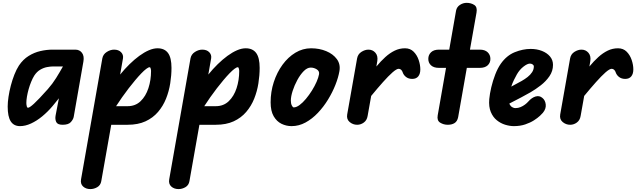

<svg xmlns="http://www.w3.org/2000/svg" viewBox="-20 -876 4480 1348"><path d="M120.5 9.5Q77 9.5 55.5 -23.8Q34 -57 34 -128Q34 -158.5 39.8 -196.8Q45.5 -235 56 -275.2Q66.5 -315.5 81 -352.2Q95.5 -389 113 -416Q142 -459 181 -483.2Q220 -507.5 263.5 -517.5Q307 -527.5 348.5 -527.5H508.5Q539 -527.5 555.8 -504.8Q572.5 -482 565.5 -443.5L497.5 -55.5Q494.5 -38.5 477.8 -19.2Q461 0 419.5 0Q383.5 0 374.5 -20Q365.5 -40 370.5 -66L393.5 -186Q390 -181.5 380.5 -169.8Q371 -158 361.5 -146.5Q352 -135 348 -130Q315 -91 276.5 -59.2Q238 -27.5 198 -9Q158 9.5 120.5 9.5ZM165 -152.5Q165 -148.5 165.8 -140.5Q166.5 -132.5 169 -126Q171.5 -119.5 176.5 -119.5Q187.5 -119.5 218.5 -147.8Q249.5 -176 315.5 -250Q349 -288 374 -328.2Q399 -368.5 422 -409.5H354Q333.5 -409.5 309.2 -404.8Q285 -400 261.8 -386.2Q238.5 -372.5 220.5 -345Q209 -326.5 198.8 -301.5Q188.5 -276.5 181 -249.8Q173.5 -223 169.2 -197.8Q165 -172.5 165 -152.5Z M614.5 451.5Q583 451.5 563.2 433.2Q543.5 415 549 383L698.5 -466.5Q704 -495 729.5 -511.2Q755 -527.5 781 -527.5Q812.5 -527.5 830 -509.5Q847.5 -491.5 843.5 -466.5L823.5 -352.5Q855 -391.5 889.2 -425Q923.5 -458.5 958 -483.8Q992.5 -509 1025 -523Q1057.5 -537 1086 -537Q1135 -537 1159.5 -504Q1184 -471 1184 -399.5Q1184 -347 1175.2 -291.2Q1166.5 -235.5 1145.8 -183.5Q1125 -131.5 1089.5 -90Q1054 -48.5 1001.5 -24.2Q949 0 876 0H761L691 396Q686 424.5 663 438Q640 451.5 614.5 451.5ZM795 -130.5H876Q930.5 -130.5 967 -165.5Q1003.5 -200.5 1022 -257Q1040.5 -313.5 1040.5 -378Q1040.5 -382 1039.5 -388Q1038.5 -394 1036.5 -399Q1034.5 -404 1030.5 -404Q1022 -404 1006.8 -392.5Q991.5 -381 971.8 -360.5Q952 -340 929.5 -313.2Q907 -286.5 883.5 -256Q860 -225.5 837.5 -193.5Q815 -161.5 795 -130.5Z M1233.5 451.5Q1202 451.5 1182.2 433.2Q1162.5 415 1168 383L1317.5 -466.5Q1323 -495 1348.5 -511.2Q1374 -527.5 1400 -527.5Q1431.5 -527.5 1449 -509.5Q1466.5 -491.5 1462.5 -466.5L1442.5 -352.5Q1474 -391.5 1508.2 -425Q1542.5 -458.5 1577 -483.8Q1611.5 -509 1644 -523Q1676.5 -537 1705 -537Q1754 -537 1778.5 -504Q1803 -471 1803 -399.5Q1803 -347 1794.2 -291.2Q1785.5 -235.5 1764.8 -183.5Q1744 -131.5 1708.5 -90Q1673 -48.5 1620.5 -24.2Q1568 0 1495 0H1380L1310 396Q1305 424.5 1282 438Q1259 451.5 1233.5 451.5ZM1414 -130.5H1495Q1549.5 -130.5 1586 -165.5Q1622.5 -200.5 1641 -257Q1659.5 -313.5 1659.5 -378Q1659.5 -382 1658.5 -388Q1657.5 -394 1655.5 -399Q1653.5 -404 1649.5 -404Q1641 -404 1625.8 -392.5Q1610.5 -381 1590.8 -360.5Q1571 -340 1548.5 -313.2Q1526 -286.5 1502.5 -256Q1479 -225.5 1456.5 -193.5Q1434 -161.5 1414 -130.5Z M2027 9.5Q1989.5 9.5 1956 -7Q1922.5 -23.5 1901.2 -60.2Q1880 -97 1880 -157.5Q1880 -231.5 1902.2 -299.8Q1924.5 -368 1963.5 -421.5Q2002.5 -475 2054 -506Q2105.5 -537 2164 -537Q2222 -537 2270.2 -517Q2318.5 -497 2345 -461Q2371.5 -425 2363 -376.5Q2355.5 -332.5 2335 -280.5Q2314.5 -228.5 2283.2 -177.2Q2252 -126 2212 -83.8Q2172 -41.5 2125.2 -16Q2078.5 9.5 2027 9.5ZM2022 -170Q2022 -149 2028.8 -135.5Q2035.5 -122 2042.5 -122Q2061 -122 2083.2 -138.5Q2105.5 -155 2128 -182Q2150.5 -209 2170 -240.2Q2189.5 -271.5 2202.8 -301.8Q2216 -332 2220 -355Q2223.5 -377 2203.8 -389.2Q2184 -401.5 2161.5 -401.5Q2137 -401.5 2112.5 -376.8Q2088 -352 2067.5 -314.2Q2047 -276.5 2034.5 -237.5Q2022 -198.5 2022 -170Z M2874 -322Q2848.5 -322 2830.8 -335.5Q2813 -349 2806 -371Q2804 -378 2796.8 -385.5Q2789.5 -393 2779 -393Q2764.5 -393 2735.8 -367.8Q2707 -342.5 2668.5 -299.2Q2630 -256 2586 -202.5L2561 -62Q2556 -31.5 2534.5 -15.8Q2513 0 2487.5 0Q2458 0 2435 -19.2Q2412 -38.5 2417.5 -72L2487 -465.5Q2492.5 -496 2517.5 -511.8Q2542.5 -527.5 2567 -527.5Q2596.5 -527.5 2615.5 -505.8Q2634.5 -484 2629 -447.5L2622.5 -409Q2653.5 -446.5 2685.2 -475.2Q2717 -504 2751 -520.5Q2785 -537 2823.5 -537Q2860.5 -537 2884.2 -513Q2908 -489 2919.5 -454.5Q2931 -420 2931 -389Q2931 -357.5 2916.5 -339.8Q2902 -322 2874 -322Z M3124 0Q3094.5 0 3070.5 -14.8Q3046.5 -29.5 3053 -66L3111.5 -399.5H3062Q3025.5 -399.5 3006.2 -417.2Q2987 -435 2987 -462.5Q2987 -490.5 3006.2 -509Q3025.5 -527.5 3062 -527.5H3134L3182 -801.5Q3187 -827 3209 -841.5Q3231 -856 3256 -856Q3287 -856 3309.8 -841.2Q3332.5 -826.5 3325.5 -787.5L3279.5 -527.5H3348.5Q3384.5 -527.5 3403.8 -509Q3423 -490.5 3423 -462.5Q3423 -435 3403.8 -417.2Q3384.5 -399.5 3348.5 -399.5H3257.5L3196.5 -53Q3190.5 -24 3171.5 -12Q3152.5 0 3124 0Z M3588 9.5Q3559 9.5 3527 -0.2Q3495 -10 3468 -31.8Q3441 -53.5 3425.8 -90Q3410.5 -126.5 3415 -180Q3418.5 -217.5 3429.2 -263.2Q3440 -309 3457 -353Q3474 -397 3496 -428.5Q3537 -486.5 3594 -509.5Q3651 -532.5 3705.5 -532.5Q3749.5 -532.5 3785 -518.5Q3820.5 -504.5 3841.5 -479.5Q3862.5 -454.5 3862.5 -420.5Q3862.5 -377.5 3837.8 -341.2Q3813 -305 3776.5 -276.8Q3740 -248.5 3704.5 -228Q3676.5 -212.5 3638.5 -191.8Q3600.5 -171 3556 -149Q3557 -145 3560 -140Q3563 -135 3567.5 -130Q3573 -125 3581.2 -121Q3589.5 -117 3599 -117Q3617.5 -117 3634.5 -124Q3651.5 -131 3665.8 -141.8Q3680 -152.5 3689 -163Q3713 -190.5 3740 -198.5Q3767 -206.5 3787.5 -189Q3808 -173 3811.5 -142.8Q3815 -112.5 3791.5 -84Q3787 -78 3771 -63Q3755 -48 3729 -31.2Q3703 -14.5 3667.5 -2.5Q3632 9.5 3588 9.5ZM3569.5 -268Q3581.5 -275 3601 -285Q3620.5 -295 3642.5 -307.5Q3664.5 -320 3684 -335.2Q3703.5 -350.5 3715.8 -369.2Q3728 -388 3728 -409.5Q3728 -418 3719.5 -423.8Q3711 -429.5 3700.5 -429.5Q3682.5 -429.5 3655.2 -408.2Q3628 -387 3609 -354Q3598.5 -335.5 3587.8 -313.5Q3577 -291.5 3569.5 -268Z M4369.5 -322Q4344 -322 4326.2 -335.5Q4308.5 -349 4301.5 -371Q4299.5 -378 4292.2 -385.5Q4285 -393 4274.5 -393Q4260 -393 4231.2 -367.8Q4202.5 -342.5 4164 -299.2Q4125.5 -256 4081.5 -202.5L4056.5 -62Q4051.5 -31.5 4030 -15.8Q4008.5 0 3983 0Q3953.5 0 3930.5 -19.2Q3907.5 -38.5 3913 -72L3982.5 -465.5Q3988 -496 4013 -511.8Q4038 -527.5 4062.5 -527.5Q4092 -527.5 4111 -505.8Q4130 -484 4124.5 -447.5L4118 -409Q4149 -446.5 4180.8 -475.2Q4212.5 -504 4246.5 -520.5Q4280.5 -537 4319 -537Q4356 -537 4379.8 -513Q4403.5 -489 4415 -454.5Q4426.5 -420 4426.5 -389Q4426.5 -357.5 4412 -339.8Q4397.5 -322 4369.5 -322Z"/></svg>

Font: Edu QLD Hand
Style: Regular
Weight: 400
Designer: Tina and Corey Anderson, Eben Sorkin
Foundry: Sorkin Type Co.
Version: Version 2.000